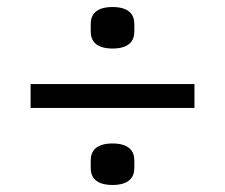

<svg xmlns="http://www.w3.org/2000/svg" viewBox="-20 -578 640 546"><path d="M533 -271V-339H67V-271ZM300 -52C346 -52 362 -73 362 -100V-122C362 -149 346 -170 300 -170C254 -170 238 -149 238 -122V-100C238 -73 254 -52 300 -52ZM300 -440C346 -440 362 -461 362 -488V-510C362 -537 346 -558 300 -558C254 -558 238 -537 238 -510V-488C238 -461 254 -440 300 -440Z"/></svg>

Font: IBM Plex Devanagari
Style: Regular
Weight: 400
Designer: Mike Abbink, Paul van der Laan, Pieter van Rosmalen, Erin McLaughlin
Foundry: Bold Monday
Version: Version 1.0